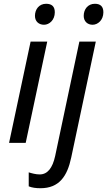

<svg xmlns="http://www.w3.org/2000/svg" viewBox="-20 -756 567 1016"><path d="M194 240C293 240 336 177 357 77L487 -536H400L272 69C258 134 231 167 190 167C169 167 148 161 132 156V230C149 237 169 240 194 240ZM116 0 230 -536H142L28 0ZM213 -625C241 -625 270 -650 270 -691C270 -721 255 -736 224 -736C187 -736 165 -707 165 -672C165 -643 185 -625 213 -625ZM423 -672C423 -643 443 -625 470 -625C498 -625 527 -650 527 -691C527 -721 512 -736 482 -736C445 -736 423 -707 423 -672Z"/></svg>

Font: BC Sans
Style: Italic
Weight: 400
Italic angle: -12°
Designer: Monotype Design Team
Designer: Province of B.C.
Foundry: Monotype Imaging Inc.
Version: Version 2.000;GOOG;noto-source:20170915:90ef993387c0